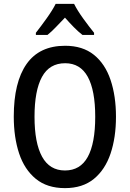

<svg xmlns="http://www.w3.org/2000/svg" viewBox="-20 -960 669 990"><path d="M578 -358Q578 -251 550 -168Q522 -85 464 -37.5Q406 10 315 10Q223 10 164.5 -38Q106 -86 78.5 -169Q51 -252 51 -359Q51 -536 117 -630Q183 -724 316 -724Q406 -724 464 -677.5Q522 -631 550 -548Q578 -465 578 -358ZM158 -358Q158 -223 197 -152Q236 -81 315 -81Q394 -81 432.5 -151Q471 -221 471 -358Q471 -494 432.5 -564Q394 -634 316 -634Q235 -634 196.5 -563.5Q158 -493 158 -358ZM362 -940Q379 -906 409 -864.5Q439 -823 465 -791V-780H405Q383 -797 360.5 -820Q338 -843 315 -869Q290 -843 267.5 -819.5Q245 -796 225 -780H165V-791Q191 -824 221 -866Q251 -908 267 -940Z"/></svg>

Font: Noto Sans Georgian Condensed Medium
Style: Regular
Weight: 500
Width: 3
Designer: Monotype Design Team, Akaki Razmadze
Foundry: Google LLC
Version: Version 2.005; ttfautohint (v1.8.4.7-5d5b)